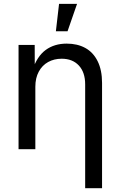

<svg xmlns="http://www.w3.org/2000/svg" viewBox="-20 -781 631 1005"><path d="M165 0H77.1V-545.9H161.6L162.1 -413.6H149.9Q173.8 -486.3 219.2 -519.5Q264.6 -552.7 329.1 -552.7Q385.3 -552.7 426.8 -529.8Q468.3 -506.8 491.2 -460.4Q514.2 -414.1 514.2 -346.7V204.1H425.8V-339.4Q425.8 -402.3 392.8 -438Q359.9 -473.6 302.7 -473.6Q263.2 -473.6 231.9 -456.3Q200.7 -439 182.9 -405.8Q165 -372.6 165 -327.1ZM289.1 -760.7H383.3L333.5 -617.2H272.5Z"/></svg>

Font: Inter RS Variable
Style: Regular
Weight: 400
Designer: Rasmus Andersson (customised by Maria Ramos and Noel Pretorius)
Foundry: rsms
Version: Version 3.001;Glyphs 3.2.3 (3260)